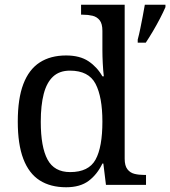

<svg xmlns="http://www.w3.org/2000/svg" viewBox="-20 -780 718 810"><path d="M259 10Q193 10 147.5 -19Q102 -48 78.5 -109.5Q55 -171 55 -267Q55 -364 78.5 -425.5Q102 -487 147.5 -516.5Q193 -546 259 -546Q317 -546 353.5 -521.5Q390 -497 412 -458H418Q415 -483 413.5 -513.5Q412 -544 412 -568V-650Q412 -680 400.5 -694.5Q389 -709 370.5 -713.5Q352 -718 330 -718H322V-760H506V-110Q506 -81 517.5 -66Q529 -51 547.5 -46.5Q566 -42 588 -42H596V0H427L416 -90H412Q390 -44 354 -17Q318 10 259 10ZM276 -54Q354 -54 383 -106.5Q412 -159 412 -267Q412 -371 383 -426.5Q354 -482 275 -482Q231 -482 204 -457Q177 -432 164.5 -384Q152 -336 152 -266Q152 -160 180.5 -107Q209 -54 276 -54ZM561 -613Q567 -635 572 -660Q577 -685 582 -710.5Q587 -736 591 -760H678V-750Q669 -729 655 -702Q641 -675 625 -648Q609 -621 595 -600H561Z"/></svg>

Font: Noto Serif Tamil
Style: Regular
Weight: 400
Designer: Indian Type Foundry, Tom Grace, and the Monotype Design Team
Foundry: Monotype Imaging Inc.
Version: Version 2.003